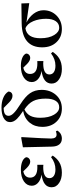

<svg xmlns="http://www.w3.org/2000/svg" viewBox="849 -1689 855 2593"><g transform="rotate(-90 1276.5 -392.5)"><path d="M241.2 15.6Q157.2 15.6 102.5 -21.5Q43.9 -59.6 43.9 -123Q43.9 -235.4 213.9 -258.8Q137.7 -271.5 98.6 -311.5Q64.5 -345.7 64.5 -391.6Q64.5 -456.1 123 -497.1Q183.6 -538.1 281.2 -538.1Q339.8 -538.1 382.8 -522.5Q432.6 -504.9 449.2 -468.8Q450.2 -445.3 433.1 -428.7Q416 -412.1 388.7 -412.1Q353.5 -412.1 310.5 -453.1L259.8 -504.9Q222.7 -499 199.2 -476.6Q173.8 -452.1 173.8 -414.1Q173.8 -315.4 315.4 -315.4Q337.9 -315.4 347.7 -316.4V-234.4Q346.7 -234.4 344.7 -234.4Q326.2 -236.3 318.4 -236.3Q167 -236.3 167 -153.3Q167 -114.3 198.2 -92.8Q229.5 -71.3 285.2 -71.3Q375 -71.3 451.2 -130.9L471.7 -108.4Q433.6 -50.8 385.7 -21.5Q326.2 15.6 241.2 15.6Z M702.1 15.6Q651.4 15.6 623 -18.6Q593.8 -53.7 592.8 -121.1L584 -510.7L713.9 -534.2L721.7 -527.3Q702.1 -204.1 702.1 -128.9Q703.1 -55.7 754.9 -55.7Q776.4 -55.7 798.8 -65.4L809.6 -46.9Q796.9 -21.5 770.5 -3.9Q739.3 15.6 702.1 15.6Z M1107.4 15.6Q998 15.6 928.7 -58.1Q859.4 -131.8 859.4 -248Q859.4 -349.6 916 -418.9Q973.6 -489.3 1075.2 -507.8Q1000 -557.6 967.8 -590.8Q923.8 -635.7 923.8 -683.6Q923.8 -741.2 982.4 -772.5Q1034.2 -799.8 1118.2 -799.8Q1193.4 -799.8 1248 -777.3Q1307.6 -753.9 1335.9 -708Q1336.9 -682.6 1321.3 -667Q1305.7 -651.4 1278.3 -651.4Q1236.3 -651.4 1193.4 -693.4L1115.2 -770.5Q1060.5 -769.5 1036.1 -754.9Q1008.8 -738.3 1008.8 -703.1Q1008.8 -669.9 1046.9 -632.8Q1083 -596.7 1167 -543.9Q1270.5 -477.5 1313.5 -415Q1359.4 -348.6 1359.4 -257.8Q1359.4 -143.6 1292 -65.4Q1220.7 15.6 1107.4 15.6ZM1125 -20.5Q1180.7 -20.5 1210 -66.4Q1241.2 -113.3 1241.2 -202.1Q1241.2 -307.6 1208.5 -372.1Q1175.8 -436.5 1095.7 -490.2Q1037.1 -462.9 1009.8 -412.1Q982.4 -361.3 982.4 -278.3Q982.4 -161.1 1024.4 -89.8Q1064.5 -20.5 1125 -20.5Z M1641.6 15.6Q1557.6 15.6 1502.9 -21.5Q1444.3 -59.6 1444.3 -123Q1444.3 -235.4 1614.3 -258.8Q1538.1 -271.5 1499 -311.5Q1464.8 -345.7 1464.8 -391.6Q1464.8 -456.1 1523.4 -497.1Q1584 -538.1 1681.6 -538.1Q1740.2 -538.1 1783.2 -522.5Q1833 -504.9 1849.6 -468.8Q1850.6 -445.3 1833.5 -428.7Q1816.4 -412.1 1789.1 -412.1Q1753.9 -412.1 1710.9 -453.1L1660.2 -504.9Q1623 -499 1599.6 -476.6Q1574.2 -452.1 1574.2 -414.1Q1574.2 -315.4 1715.8 -315.4Q1738.3 -315.4 1748 -316.4V-234.4Q1747.1 -234.4 1745.1 -234.4Q1726.6 -236.3 1718.8 -236.3Q1567.4 -236.3 1567.4 -153.3Q1567.4 -114.3 1598.6 -92.8Q1629.9 -71.3 1685.5 -71.3Q1775.4 -71.3 1851.6 -130.9L1872.1 -108.4Q1834 -50.8 1786.1 -21.5Q1726.6 15.6 1641.6 15.6Z M2181.6 15.6Q2073.2 15.6 2004.9 -55.7Q1933.6 -128.9 1933.6 -250Q1933.6 -381.8 2012.7 -452.1Q2094.7 -524.4 2255.9 -527.3L2526.4 -531.2L2530.3 -424.8L2268.6 -462.9Q2339.8 -427.7 2385.7 -369.1Q2434.6 -304.7 2434.6 -233.4Q2434.6 -128.9 2364.3 -57.6Q2291 15.6 2181.6 15.6ZM2319.3 -198.2Q2319.3 -292 2287.1 -370.1Q2250 -456.1 2189.5 -476.6Q2056.6 -455.1 2056.6 -273.4Q2056.6 -158.2 2100.6 -86.9Q2141.6 -20.5 2198.2 -20.5Q2254.9 -20.5 2287.1 -67.4Q2319.3 -114.3 2319.3 -198.2Z"/></g></svg>

Font: Bpmf GenRyu Min B
Style: B
Weight: 700
Foundry: But Ko
Version: Version 1.320